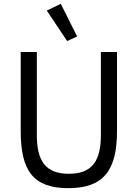

<svg xmlns="http://www.w3.org/2000/svg" viewBox="-20 -969 718 1001"><path d="M330 -755 382 -779 297 -949 224 -914ZM88 -698V-286C88 -83 150 12 336 12C522 12 590 -83 590 -286V-698H506V-266C506 -133 463 -63 339 -63C215 -63 172 -133 172 -266V-698Z"/></svg>

Font: IBM Plex Thai Looped
Style: Regular
Weight: 400
Designer: Mike Abbink, Paul van der Laan, Pieter van Rosmalen, Ben Mitchell, Mark Frömberg
Foundry: Bold Monday
Version: Version 1.0